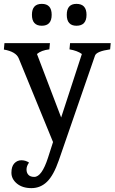

<svg xmlns="http://www.w3.org/2000/svg" viewBox="-21 -729 592 992"><path d="M129 111Q116 129 116 146.5Q116 164 126 174.5Q136 185 156 185Q195 185 227 86L253 5L76 -427Q62 -462 -1 -473L2 -506H237L234 -474Q192 -469 170 -450L295 -122L402 -450Q379 -467 338 -474L341 -506H551L548 -474Q478 -464 470 -442L283 99Q256 177 222 210Q188 243 141.5 243Q95 243 66.5 219.5Q38 196 38 163.5Q38 131 53 115Q68 99 89.5 99Q111 99 129 111ZM246 -652.5Q246 -596 195 -596Q144 -596 144 -652.5Q144 -709 195 -709Q246 -709 246 -652.5ZM374 -596Q324 -596 324 -652.5Q324 -709 374 -709Q426 -709 426 -652.5Q426 -596 374 -596Z"/></svg>

Font: Cambo
Style: Regular
Weight: 400
Designer: Carolina Giovagnoli, Andres Torresi
Foundry: Carolina Giovagnoli, Andres Torresi
Version: Version 2.001